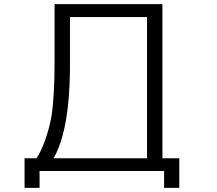

<svg xmlns="http://www.w3.org/2000/svg" viewBox="-20 -790 1040 922"><path d="M841 112V-30H760V-770H242V-485C242 -397 238 -299 227 -231C215 -160 184 -70 155 -30H98V112H170V31H768V112ZM686 -30H237C315 -161 316 -406 316 -485V-708H686Z"/></svg>

Font: LINE Seed JP_OTF Regular
Style: Regular
Weight: 400
Designer: LY Corporation & Fontrix & Fontworks
Version: Version 1.002